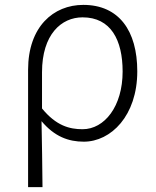

<svg xmlns="http://www.w3.org/2000/svg" viewBox="-20 -567 638 786"><path d="M95 199H154C153 96 152 32 150 -71C203 -8 260 13 323 13C434 13 542 -93 542 -275C542 -441 467 -547 321 -547C199 -547 95 -458 95 -281ZM318 -38C265 -38 210 -52 152 -123V-271C152 -426 231 -496 318 -496C434 -496 482 -403 482 -274C482 -132 408 -38 318 -38Z"/></svg>

Font: Noto Sans SC Light
Style: Regular
Weight: 300
Designer: Ryoko NISHIZUKA 西塚涼子 (kana, bopomofo & ideographs); Paul D. Hunt (Latin, Greek & Cyrillic); Sandoll Communications 산돌커뮤니
Foundry: Adobe
Version: Version 2.004;hotconv 1.0.118;makeotfexe 2.5.65603